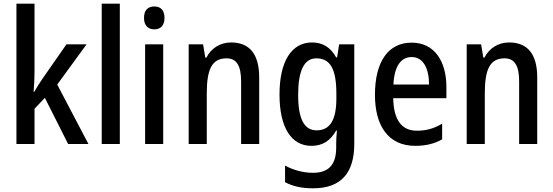

<svg xmlns="http://www.w3.org/2000/svg" viewBox="-20 -780 2996 1040"><path d="M167 -392V-760H69V0H167V-191L223 -250L349 0H459L290 -322L449 -540H340L209 -352C195 -332 178 -304 165 -282H162C165 -317 167 -356 167 -392Z M629 0V-760H531V0Z M816 -745C781 -745 760 -725 760 -683C760 -642 782 -621 816 -621C850 -621 871 -642 871 -683C871 -724 851 -745 816 -745ZM864 -540H766V0H864Z M1232 -550C1175 -550 1125 -521 1098 -468H1092L1080 -540H1002V0H1100V-274C1100 -405 1128 -464 1207 -464C1263 -464 1286 -422 1286 -339V0H1384V-360C1384 -489 1330 -550 1232 -550Z M1670 -550C1560 -550 1494 -449 1494 -268C1494 -89 1558 10 1667 10C1727 10 1769 -17 1801 -73H1805C1802 -48 1801 -16 1801 4V20C1801 115 1757 156 1676 156C1624 156 1573 143 1524 117V207C1568 230 1616 240 1676 240C1830 240 1899 154 1899 -1V-540H1817L1806 -469H1801C1769 -526 1726 -550 1670 -550ZM1693 -464C1769 -464 1802 -407 1802 -271V-247C1802 -129 1767 -74 1695 -74C1628 -74 1595 -135 1595 -266C1595 -396 1627 -464 1693 -464Z M2210 -549C2084 -549 2011 -448 2011 -266C2011 -99 2083 10 2229 10C2286 10 2331 -1 2375 -25V-110C2329 -83 2288 -72 2238 -72C2155 -72 2112 -131 2110 -248H2398V-308C2398 -450 2332 -549 2210 -549ZM2210 -471C2274 -471 2304 -407 2304 -322H2111C2116 -422 2152 -471 2210 -471Z M2738 -550C2681 -550 2631 -521 2604 -468H2598L2586 -540H2508V0H2606V-274C2606 -405 2634 -464 2713 -464C2769 -464 2792 -422 2792 -339V0H2890V-360C2890 -489 2836 -550 2738 -550Z"/></svg>

Font: Noto Sans Armenian Condensed Medium
Style: Regular
Weight: 500
Width: 3
Designer: Monotype Design Team
Foundry: Monotype Imaging Inc.
Version: Version 2.008